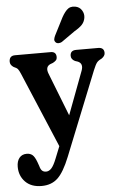

<svg xmlns="http://www.w3.org/2000/svg" viewBox="-68 -705 619 992"><g transform="rotate(-5 241.0 -208.5)"><path d="M190.5 112.5 216 49 51.5 -340.5Q44 -358.5 38 -365.8Q32 -373 16 -379.5Q-1.5 -391 -1.5 -407.5Q-1.5 -439 29 -439H214Q242.5 -439 242.5 -410.5Q242.5 -400.5 237 -394.5Q231.5 -388.5 220.5 -382.5L207 -377.5Q178.5 -365 193.5 -328L280.5 -105.5L364.5 -329Q378 -365 350 -377.5L335 -382.5Q315 -392.5 315 -410.5Q315 -439 346 -439H460Q491 -439 491 -410.5Q491 -394.5 472 -382Q455.5 -374.5 447.8 -364.5Q440 -354.5 428.5 -326.5L254.5 107.5Q223.5 185 191 215.5Q158.5 246 107.5 246Q53.5 246 23 214.8Q-7.5 183.5 -7.5 136.5Q-7.5 107.5 6.2 90.5Q20 73.5 44.5 73.5Q62 73.5 73.8 83Q85.5 92.5 96 120.5L103.5 141.5Q108.5 160.5 116.5 167.2Q124.5 174 136.5 174Q152 174 164.5 160.2Q177 146.5 190.5 112.5ZM283.5 -599.5Q298.5 -631 316 -649Q333.5 -667 360.5 -662Q383 -658 394.5 -639.5Q406 -621 402.5 -600Q399 -579.5 385.8 -565.2Q372.5 -551 346.5 -536L275.5 -486Q267.5 -481.5 258.2 -481.5Q249 -481.5 243.5 -487.5Q236.5 -495 238 -503.8Q239.5 -512.5 244 -522Z"/></g></svg>

Font: Fraunces 144pt SuperSoft SemiBold
Style: Regular
Weight: 600
Version: Version 1.000;[b76b70a41]